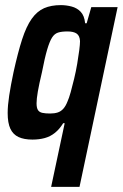

<svg xmlns="http://www.w3.org/2000/svg" viewBox="-20 -538 480 751"><path d="M180 193 233 -56H227Q213 -33 195 -18.5Q177 -4 155 2Q133 8 107 8Q74 8 52.5 -2Q31 -12 20.5 -34.5Q10 -57 10 -96Q10 -125 16 -164.5Q22 -204 33 -256Q50 -333 66.5 -384Q83 -435 104 -464.5Q125 -494 152.5 -506Q180 -518 218 -518Q239 -518 260 -512.5Q281 -507 295.5 -492Q310 -477 313 -447H319L337 -510H440L291 193ZM176 -94Q193 -94 205.5 -98Q218 -102 227.5 -112.5Q237 -123 244 -141Q250 -154 256.5 -177.5Q263 -201 270 -230Q277 -259 282 -288.5Q287 -318 290 -341.5Q293 -365 293 -377Q292 -398 280 -406.5Q268 -415 244 -415Q221 -415 207 -410.5Q193 -406 183.5 -391Q174 -376 164.5 -344Q155 -312 144 -255Q133 -209 128 -180Q123 -151 123 -134Q123 -116 128.5 -107.5Q134 -99 146 -96.5Q158 -94 176 -94Z"/></svg>

Font: Saira Condensed SemiBold
Style: Italic
Weight: 600
Width: 3
Italic angle: -12°
Designer: Hector Gatti with collaboration of the Omnibus-Type team
Foundry: Omnibus-Type
Version: Version 1.101